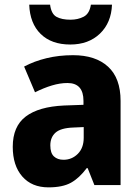

<svg xmlns="http://www.w3.org/2000/svg" viewBox="-20 -798 603 828"><path d="M295 -560Q392 -560 446 -510.5Q500 -461 500 -363V0H387L358 -73H354Q322 -30 286 -10Q250 10 189 10Q117 10 76 -37Q35 -84 35 -165Q35 -253 91 -295.5Q147 -338 256 -343L340 -346V-363Q340 -440 271 -440Q239 -440 204 -429.5Q169 -419 131 -400L84 -511Q127 -534 180.5 -547Q234 -560 295 -560ZM296 -248Q242 -246 219.5 -226Q197 -206 197 -171Q197 -138 212.5 -123.5Q228 -109 254 -109Q290 -109 315.5 -134.5Q341 -160 341 -204V-250ZM463 -778Q460 -700 411 -653Q362 -606 283 -606Q202 -606 155.5 -651.5Q109 -697 106 -778H196Q201 -738 223.5 -725.5Q246 -713 284 -713Q316 -713 341 -726Q366 -739 372 -778Z"/></svg>

Font: Noto Sans Devanagari UI SemiCondensed ExtraBold
Style: Regular
Weight: 800
Width: 4
Designer: Jelle Bosma - Monotype Design Team
Foundry: Monotype Imaging Inc.
Version: Version 2.004; ttfautohint (v1.8.4.7-5d5b)